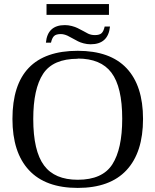

<svg xmlns="http://www.w3.org/2000/svg" viewBox="-20 -910 762 941"><path d="M361 -623V-622Q240 -622 191.5 -548.5Q143 -475 143 -327Q143 -170 196 -99Q248 -29 361 -29Q482 -29 530.5 -104.5Q579 -180 579 -328Q579 -484 526 -554Q474 -623 361 -623ZM41 -327Q41 -661 361 -661Q520 -661 600.5 -575.5Q681 -490 681 -327Q681 -163 600 -76Q519 11 361 11Q203 11 122 -76Q41 -163 41 -327ZM208 -837V-890H514V-837ZM519 -780V-779Q510 -693 424 -693Q407 -693 390 -697.5Q373 -702 362.5 -707.5Q352 -713 335.5 -722Q319 -731 311 -735Q293 -743 278 -743Q255 -743 245 -733.5Q235 -724 230 -701H205Q213 -787 298 -787Q315 -787 332 -782.5Q349 -778 360 -772.5Q371 -767 388 -758Q405 -749 412 -745Q427 -738 445 -738Q468 -738 478 -747.5Q488 -757 493 -780Z"/></svg>

Font: Libra Serif Modern
Style: Regular
Weight: 400
Designer: Stefan Peev, Context Ltd
Foundry: Stefan Peev, Context Ltd
Version: Version 1.000